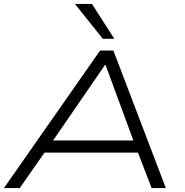

<svg xmlns="http://www.w3.org/2000/svg" viewBox="-20 -964 947 984"><path d="M0 0 493 -705H561L830 0H757L679 -203L715 -182H172L223 -203L81 0ZM518 -631 241 -228 208 -244H699L669 -229L521 -631ZM507 -765 364 -944H451L566 -765Z"/></svg>

Font: Nunito Sans 10pt Expanded Light
Style: Italic
Weight: 300
Width: 7
Italic angle: -9°
Designer: Vernon Adams
Foundry: Vernon Adams
Version: Version 3.101;gftools[0.9.27]